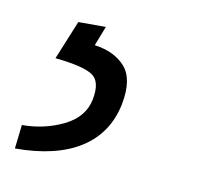

<svg xmlns="http://www.w3.org/2000/svg" viewBox="-73 -45 344 301"><g transform="rotate(10 99.5 106.0)"><path d="M74.2 0 62 31.2Q94.2 35.6 111.1 54.9Q127.9 74.2 120.1 114.7Q110.4 162.6 71.3 187.5Q32.2 212.4 -33.2 212.4L-28.8 174.3Q6.8 174.3 37.4 159.4Q67.9 144.5 73.7 115.7Q79.6 85.9 64.2 76.2Q48.8 66.4 4.9 62L30.3 0Z"/></g></svg>

Font: Franko
Style: Light Italic
Weight: 300
Designer: Google
Version: Version 1.200310; 2013